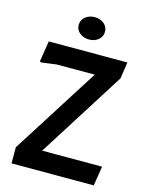

<svg xmlns="http://www.w3.org/2000/svg" viewBox="-138 -1044 878 1130"><g transform="rotate(15 301.0 -479.0)"><path d="M45 -98 383 -631H152L62 -619L51 -622L71 -750H550L535 -649L200 -119H565L546 0H45ZM216 -890Q216 -920 239.5 -939Q263 -958 296 -958Q330 -958 353 -939Q376 -920 376 -890Q376 -860 353 -841Q330 -822 296 -822Q263 -822 239.5 -841Q216 -860 216 -890Z"/></g></svg>

Font: Farro Medium
Style: Regular
Weight: 500
Designer: Aceler Chua
Foundry: Grayscale Limited
Version: Version 1.101